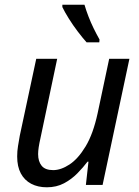

<svg xmlns="http://www.w3.org/2000/svg" viewBox="-20 -786 591 816"><path d="M179 10Q141 10 112.5 -5Q84 -20 68.5 -49Q53 -78 53 -121Q53 -144 56.5 -165Q60 -186 64 -209L134 -536H223L152 -199Q147 -177 144.5 -160.5Q142 -144 142 -131Q142 -100 157 -81.5Q172 -63 206 -63Q239 -63 275.5 -87Q312 -111 344 -164Q376 -217 395 -305L444 -536H530L416 0H345L356 -99H352Q334 -75 309 -49.5Q284 -24 252 -7Q220 10 179 10ZM348 -606Q331 -625 310.5 -652Q290 -679 272.5 -707Q255 -735 245 -756V-766H339Q346 -742 356 -716Q366 -690 378 -665.5Q390 -641 403 -618L402 -606Z"/></svg>

Font: Noto Sans Display
Style: Italic
Weight: 400
Italic angle: -12°
Designer: Monotype Design Team
Foundry: Monotype Imaging Inc.
Version: Version 2.003